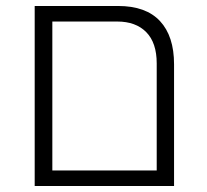

<svg xmlns="http://www.w3.org/2000/svg" viewBox="-20 -622 691 642"><path d="M96 -602H375Q468 -602 515 -551.5Q562 -501 562 -407V0H96ZM504 -52V-410Q504 -479 469 -514.5Q434 -550 372 -550H155V-52Z"/></svg>

Font: IBM Plex Sans Hebrew Light
Style: Regular
Weight: 300
Designer: Mike Abbink, Paul van der Laan, Pieter van Rosmalen, Yanek Iontef
Foundry: Bold Monday
Version: Version 1.2